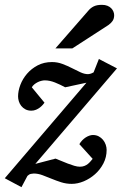

<svg xmlns="http://www.w3.org/2000/svg" viewBox="-36 -752 506 798"><path d="M110.8 -70.8 194.8 -92.8Q205.1 -88.9 218.3 -83.3Q231.4 -77.6 245.4 -72.3Q259.3 -66.9 272.5 -63Q285.6 -59.1 295.9 -59.1Q306.6 -59.1 314.7 -62.3Q322.8 -65.4 328.9 -70.3Q335 -75.2 339.8 -80.8Q344.7 -86.4 349.1 -91.8L293.9 -152.8Q298.8 -161.6 305.7 -168.7Q312.5 -175.8 320.1 -180.7Q327.6 -185.5 335.4 -188.2Q343.3 -190.9 350.1 -190.9Q363.8 -190.9 374.3 -185.3Q384.8 -179.7 392.1 -170.9Q399.4 -162.1 403.3 -150.9Q407.2 -139.6 407.2 -128.9Q407.2 -98.6 393.8 -72.8Q380.4 -46.9 359.1 -28.1Q337.9 -9.3 312.3 1.5Q286.6 12.2 262.2 12.2Q239.3 12.2 218.5 5.6Q197.8 -1 178.5 -9Q159.2 -17.1 140.6 -23.9Q122.1 -30.8 104 -30.8Q100.1 -30.8 92.5 -29.3Q85 -27.8 78.1 -21L53.2 25.9L-16.1 -11.2L323.2 -408.2L234.9 -389.2Q214.4 -400.4 192.4 -409.2Q170.4 -418 149.9 -418Q143.6 -418 135.7 -416Q127.9 -414.1 120.6 -410.4Q113.3 -406.7 106.7 -401.4Q100.1 -396 96.2 -389.2L148.9 -325.2Q147 -322.3 142.1 -316.7Q137.2 -311 130.1 -305.4Q123 -299.8 113.8 -295.9Q104.5 -292 94.2 -292Q80.1 -292 69.6 -297.6Q59.1 -303.2 52.2 -312Q45.4 -320.8 42.2 -331.3Q39.1 -341.8 39.1 -351.1Q39.1 -374 48.6 -399.2Q58.1 -424.3 76.4 -445.6Q94.7 -466.8 120.8 -480.5Q147 -494.1 180.2 -494.1Q202.6 -494.1 223.4 -486.3Q244.1 -478.5 262.7 -469Q281.2 -459.5 298.1 -451.7Q314.9 -443.8 330.1 -443.8Q333 -443.8 338.4 -445.1Q343.8 -446.3 353 -451.2L375 -506.8L450.2 -467.8ZM438.5 -689Q438.5 -674.8 432.1 -665.3Q425.8 -655.8 414.6 -647.9L264.6 -550.8H194.3L330.6 -707Q335.4 -712.9 340.8 -717.3Q346.2 -721.7 352.8 -725.1Q359.4 -728.5 367.9 -730.2Q376.5 -731.9 387.7 -731.9Q400.9 -731.9 410.4 -728Q419.9 -724.1 426 -718Q432.1 -711.9 435.3 -704.1Q438.5 -696.3 438.5 -689Z"/></svg>

Font: Charis SIL Afr
Style: Italic
Weight: 400
Italic angle: -11°
Foundry: SIL International
Version: Version 5.000